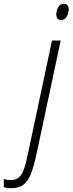

<svg xmlns="http://www.w3.org/2000/svg" viewBox="-151 -741 378 1001"><path d="M168 -636.7Q142.6 -636.7 142.6 -666Q142.6 -685.1 152.3 -703.1Q162.1 -721.2 182.1 -721.2Q207 -721.2 207 -691.9Q207 -672.4 197 -654.5Q187 -636.7 168 -636.7ZM-91.3 240.2Q-103.5 240.2 -113.8 238.5Q-124 236.8 -131.3 234.9V191.9Q-116.7 197.8 -94.7 197.8Q-69.3 197.8 -53.2 184.8Q-37.1 171.9 -25.6 139.4Q-14.2 106.9 -2.9 48.8L120.1 -529.8H165.5L41.5 51.8Q28.3 115.2 13.4 157Q-1.5 198.7 -25.6 219.5Q-49.8 240.2 -91.3 240.2Z"/></svg>

Font: Open Sans Condensed Light
Style: Italic
Weight: 300
Width: 3
Italic angle: -12°
Designer: Monotype Design Team
Foundry: Monotype Imaging Inc.
Version: Version 3.000; ttfautohint (v1.8.4)